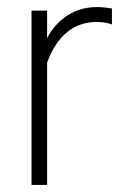

<svg xmlns="http://www.w3.org/2000/svg" viewBox="-20 -523 358 542"><path d="M69 -1V-493H113V-415Q134 -456 170.5 -479.5Q207 -503 253 -503Q273 -503 296 -499V-454Q285 -458 274 -459.5Q263 -461 253 -461Q204 -461 168.5 -431.5Q133 -402 113 -346V-1Z"/></svg>

Font: Red Hat Display VF
Style: Regular
Weight: 300
Designer: Pentagram, MCKL
Foundry: Pentagram, MCKL
Version: Version 1.023